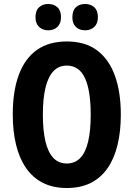

<svg xmlns="http://www.w3.org/2000/svg" viewBox="-20 -933 680 963"><path d="M586 -358Q586 -274 569.5 -206Q553 -138 519.5 -89.5Q486 -41 435 -15.5Q384 10 315 10Q246 10 195 -16Q144 -42 110.5 -90.5Q77 -139 60.5 -207Q44 -275 44 -359Q44 -476 74.5 -558Q105 -640 165 -682.5Q225 -725 315 -725Q408 -725 467.5 -680Q527 -635 556.5 -553Q586 -471 586 -358ZM195 -358Q195 -278 208 -223.5Q221 -169 247.5 -141Q274 -113 315 -113Q356 -113 382.5 -140.5Q409 -168 422 -222.5Q435 -277 435 -358Q435 -479 406 -541.5Q377 -604 315 -604Q274 -604 247.5 -575.5Q221 -547 208 -492.5Q195 -438 195 -358ZM158 -846Q158 -880 176 -896.5Q194 -913 222 -913Q250 -913 268 -896.5Q286 -880 286 -847Q286 -815 268 -798Q250 -781 222 -781Q194 -781 176 -798Q158 -815 158 -846ZM343 -846Q343 -880 360.5 -896.5Q378 -913 407 -913Q435 -913 453 -896.5Q471 -880 471 -847Q471 -815 453 -798Q435 -781 407 -781Q378 -781 360.5 -798Q343 -815 343 -846Z"/></svg>

Font: Noto Sans Display Condensed
Style: Bold
Weight: 700
Width: 3
Designer: Monotype Design Team
Foundry: Monotype Imaging Inc.
Version: Version 2.003